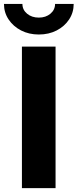

<svg xmlns="http://www.w3.org/2000/svg" viewBox="-59 -967 398 987"><path d="M226.6 -727.5V0H53.7V-727.5ZM140.6 -789.6Q89.8 -789.6 49.3 -810.5Q8.8 -831.5 -14.9 -867.2Q-38.6 -902.8 -38.6 -946.8H56.2Q56.2 -916.5 80.3 -896.5Q104.5 -876.5 140.6 -876.5Q176.3 -876.5 200.2 -896.5Q224.1 -916.5 224.1 -946.8H319.8Q319.8 -902.8 296.4 -867.2Q272.9 -831.5 232.4 -810.5Q191.9 -789.6 140.6 -789.6Z"/></svg>

Font: Inter 20pt ExtraBold
Style: Regular
Weight: 800
Version: Version 4.001;git-66647c0bb